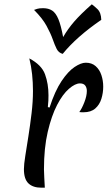

<svg xmlns="http://www.w3.org/2000/svg" viewBox="-20 -869 499 891"><path d="M210 -370Q235 -447 265.5 -492.5Q296 -538 326 -558Q356 -578 378 -578Q406 -578 424 -562Q442 -546 450.5 -520.5Q459 -495 459 -467Q459 -438 450.5 -410.5Q442 -383 422 -365.5Q402 -348 368 -348Q364 -348 359 -348Q354 -348 348 -349Q360 -365 371.5 -394.5Q383 -424 383 -447Q383 -462 375.5 -472Q368 -482 351 -482Q329 -482 300 -457Q271 -432 245 -382Q219 -332 201.5 -257Q184 -182 184 -83Q184 -65 185.5 -44Q187 -23 188 2H172Q133 2 112 -18Q91 -38 91 -84Q91 -106 97.5 -146.5Q104 -187 112 -238Q120 -289 126.5 -343.5Q133 -398 133 -447Q133 -486 129 -524Q125 -562 116 -598Q173 -568 189 -524Q205 -480 205 -427Q205 -417 204.5 -402.5Q204 -388 202 -372ZM406 -849Q415 -843 432 -827Q449 -811 450 -777Q335 -698 271 -619Q252 -624 243 -642Q234 -660 224.5 -687Q215 -714 196 -749Q177 -784 138 -823Q143 -825 152.5 -828Q162 -831 180 -831Q205 -831 222 -820Q239 -809 251 -780Q263 -751 273 -697Q295 -735 324.5 -769Q354 -803 406 -849Z"/></svg>

Font: Merienda Light
Style: Regular
Weight: 300
Designer: Eduardo Rodriguez Tunni
Foundry: Eduardo Rodriguez Tunni
Version: Version 2.001; ttfautohint (v1.8.4.7-5d5b)